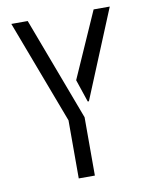

<svg xmlns="http://www.w3.org/2000/svg" viewBox="-79 -742 624 801"><g transform="rotate(-10 233.0 -342.0)"><path d="M24.4 -683.6H93.8L257.8 -247.1V0H189.5V-246.1ZM250 -405.3 373 -683.6H441.4L287.1 -309.6H282.2Z"/></g></svg>

Font: Post No Bills Jaffna Medium
Style: Regular
Weight: 500
Designer: Kosala Senevirathne, Siva Puranthara, Lasantha Premarathna, Tharique Azeez
Foundry: Mooniak
Version: Version 1.220 ; ttfautohint (v1.6)